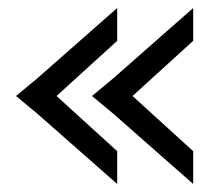

<svg xmlns="http://www.w3.org/2000/svg" viewBox="-20 -488 523 480"><path d="M73 -204V-292L273 -468V-386ZM73 -204 20 -248 73 -292ZM273 -28 73 -204V-292L273 -110ZM263 -204V-292L463 -468V-386ZM263 -204 210 -248 263 -292ZM463 -28 263 -204V-292L463 -110Z"/></svg>

Font: Akshar Light Light
Style: Regular
Weight: 300
Version: Version 1.100